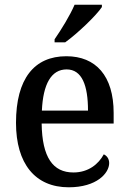

<svg xmlns="http://www.w3.org/2000/svg" viewBox="-20 -786 547 816"><path d="M212 -619V-606H257C310 -644 390 -721 413 -756V-766H297C278 -721 241 -661 212 -619ZM272 10C391 10 444 -50 444 -93C444 -112 433 -125 421 -130C399 -89 356 -53 292 -53C205 -53 159 -117 157 -261H463V-306C463 -464 387 -547 262 -547C126 -547 48 -452 48 -264C48 -91 129 10 272 10ZM354 -316H158C163 -429 198 -491 263 -491C329 -491 354 -422 354 -316Z"/></svg>

Font: Noto Serif SemiCondensed Medium
Style: Regular
Weight: 500
Width: 4
Designer: Monotype Design Team
Foundry: Monotype Imaging Inc.
Version: Version 2.014